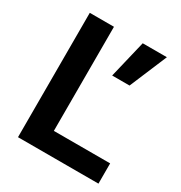

<svg xmlns="http://www.w3.org/2000/svg" viewBox="-165 -818 881 936"><g transform="rotate(30 275.0 -350.0)"><path d="M70.3 -700H206.4V-114H523.2V0H70.3ZM368 -700.5H504L415.4 -489.9H317.6Z"/></g></svg>

Font: AF Albert Sans Medium
Style: Regular
Weight: 500
Designer: Andreas Rasmussen
Foundry: a.Foundry
Version: Version 1.300;Glyphs 3.2 (3231)